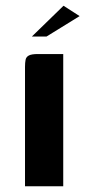

<svg xmlns="http://www.w3.org/2000/svg" viewBox="-20 -648 307 668"><path d="M67 0Q67 -104 67 -207.5Q67 -311 67 -415Q67 -430 69 -440Q71 -450 80.5 -455Q90 -460 112 -460H200V0ZM91 -521 201 -628 257 -592 142 -521Z"/></svg>

Font: Genos Thin SemiBold
Style: Regular
Weight: 600
Version: Version 1.010